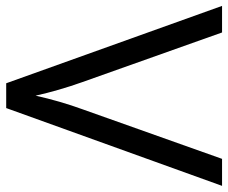

<svg xmlns="http://www.w3.org/2000/svg" viewBox="-80 -674 754 635"><g transform="rotate(90 297.5 -357.0)"><path d="M342.8 -254.9C323.7 -202.6 308.6 -149.9 296.9 -97.2C285.6 -147.5 271 -198.7 252 -252L87.9 -713.9H0L255.9 0H337.9L595.2 -713.9H505.9Z"/></g></svg>

Font: Sahel
Style: Regular
Weight: 400
Foundry: Saber Rastikerdar (saber.rastikerdar@gmail.com)
Version: Version 3.4.0